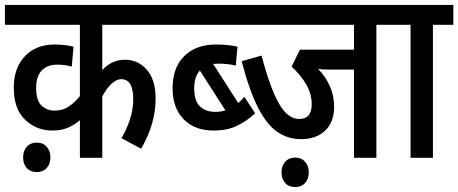

<svg xmlns="http://www.w3.org/2000/svg" viewBox="-20 -642 1864 781"><path d="M659 -541H396V-357Q435 -399 488 -399Q542 -399 577.5 -358Q613 -317 613 -241Q613 -138 554 -37L474 -80Q495 -115 508.5 -156Q522 -197 522 -239Q522 -320 473 -320Q454 -320 434 -301.5Q414 -283 396 -250V0H305V-153Q283 -134 256 -122.5Q229 -111 193 -111Q128 -111 82 -155Q36 -199 36 -285Q36 -366 81.5 -413.5Q127 -461 202 -461Q224 -461 244.5 -458.5Q265 -456 279 -452L272 -371Q245 -379 213 -379Q172 -379 149.5 -355Q127 -331 127 -285Q127 -233 149 -212.5Q171 -192 202 -192Q234 -192 258 -207.5Q282 -223 305 -251V-541H0V-622H659ZM74 -2Q74 -28 89 -45Q104 -62 130 -62Q155 -62 170 -45Q185 -28 185 -2Q185 25 170 41.5Q155 58 130 58Q104 58 89 41.5Q74 25 74 -2Z M647 -622H985V-541H647ZM1018 -181Q984 -150 944.5 -130.5Q905 -111 848 -111Q772 -111 727 -157Q682 -203 682 -283Q682 -367 729.5 -414Q777 -461 860 -461Q883 -461 907.5 -458.5Q932 -456 946 -452L939 -375Q925 -379 907 -381Q889 -383 870 -383Q858 -383 847 -382L949 -223Q961 -233 974 -248ZM770 -283Q770 -231 793.5 -209Q817 -187 855 -187Q877 -187 897 -193L793 -355Q770 -330 770 -283Z M1511 -541V0H1420V-359H1323Q1309 -359 1296.5 -359.5Q1284 -360 1274 -362Q1304 -331 1321.5 -292Q1339 -253 1339 -208Q1339 -145 1302.5 -110.5Q1266 -76 1205 -76Q1151 -76 1108 -105.5Q1065 -135 1029.5 -204.5Q994 -274 963 -393L1044 -416Q1078 -286 1114 -222Q1150 -158 1197 -158Q1248 -158 1248 -218Q1248 -260 1225 -299.5Q1202 -339 1166 -371L1200 -440H1420V-541H942V-622H1593V-541ZM1125 59Q1125 33 1140 16Q1155 -1 1181 -1Q1206 -1 1221 16Q1236 33 1236 59Q1236 86 1221 102.5Q1206 119 1181 119Q1155 119 1140 102.5Q1125 86 1125 59Z M1741 -541V0H1650V-541H1581V-622H1824V-541Z"/></svg>

Font: Noto Sans Condensed Medium
Style: Italic
Weight: 500
Width: 3
Italic angle: -12°
Designer: Monotype Design Team
Foundry: Monotype Imaging Inc.
Version: Version 2.013; ttfautohint (v1.8.4.7-5d5b)